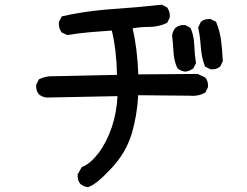

<svg xmlns="http://www.w3.org/2000/svg" viewBox="-20 -723 1040 810"><path d="M350.1 66.4Q341.3 65.4 333.7 62Q326.2 58.6 319.3 53.2L318.8 52.7Q305.7 37.1 307.6 13.2V11.7L308.6 10.7L324.2 -16.6L325.2 -18.6L327.1 -19Q360.8 -32.2 395 -76.2Q429.2 -121.1 451.7 -186.5Q461.9 -217.8 468 -250.5Q474.1 -283.2 475.6 -317.4L175.8 -311.5H175.3Q157.7 -314 144.5 -324.7L144 -325.2Q130.9 -340.8 132.8 -364.7V-365.7L133.3 -366.7L143.1 -386.2L144 -388.2L146 -389.2Q170.4 -401.4 199.2 -401.4Q208 -401.4 241.5 -402.1Q274.9 -402.8 333.5 -404.1Q392.1 -405.3 473.6 -407.2Q472.7 -457.5 467.3 -504.4Q461.9 -551.3 451.7 -594.2Q401.4 -590.8 356.9 -586.9Q310.5 -583 265.6 -575.2H263.7L262.2 -575.7L241.7 -585.4L240.2 -585.9L239.3 -587.4Q232.9 -596.2 230.2 -606.7Q227.5 -617.2 228.5 -629.4V-630.4L229 -631.3L238.8 -650.9L240.2 -653.3L242.7 -654.3Q277.3 -662.1 312 -668Q346.7 -673.8 381.6 -678Q416.5 -682.1 451.7 -684.6Q557.1 -691.4 660.6 -703.1H662.1L663.6 -702.6L683.1 -692.9L684.6 -691.9L685.5 -690.9Q698.2 -673.8 696.3 -649.9V-648.9L695.8 -647.9L686 -628.4L685.1 -626.5L683.1 -625.5Q666 -617.7 647.2 -613.5Q628.4 -609.4 608.4 -609.4Q573.2 -609.4 539.6 -603.5Q559.1 -519.5 563.5 -409.2L812.5 -411.1H814L814.9 -410.6L844.2 -397L845.2 -396.5L846.2 -395.5Q859.4 -379.9 857.4 -356V-355L856.9 -354L847.2 -334.5L846.2 -332.5L844.7 -332Q815.9 -315.4 776.9 -319.3L563 -321.3Q558.6 -237.3 536.1 -160.2Q523.9 -119.6 502.2 -82.5Q480.5 -45.4 448.7 -11.7Q385.3 56.2 352.5 65.9L351.1 66.4ZM761.2 -420.9Q742.7 -422.9 729.5 -434.1L728.5 -434.6L728 -436Q713.9 -466.3 711.9 -503.4Q710 -539.6 706.1 -572.8V-573.2V-573.7Q708.5 -591.3 719.2 -604.5L719.7 -605Q735.4 -619.1 760.3 -617.2H761.7L762.7 -616.7L782.2 -606L783.7 -604.5L784.7 -603Q789.6 -591.3 792.7 -579.6Q795.9 -567.9 797.6 -555.4Q799.3 -543 799.8 -530.3Q800.3 -512.2 802 -494.4Q803.7 -476.6 806.6 -459V-457L806.2 -455.6L796.4 -436L795.4 -434.6L794.4 -433.6Q791.5 -431.6 788.3 -429.9Q785.2 -428.2 782 -426.8Q778.8 -425.3 775.6 -424.1Q772.5 -422.9 769 -422.1Q765.6 -421.4 762.2 -420.9H761.7ZM866.7 -431.2 847.2 -440.9 844.7 -441.9 844.2 -444.3Q836.9 -463.4 832.8 -483.4Q828.6 -503.4 827.1 -524.9Q826.2 -539.1 824.7 -552.5Q823.2 -565.9 821.3 -579.1Q819.3 -592.3 816.4 -605.5L815.9 -607.4L816.9 -608.9L826.7 -629.4L827.1 -630.4L828.1 -631.3Q835.9 -638.2 845.9 -640.9Q856 -643.6 867.7 -642.6H868.7L869.6 -642.1L889.2 -632.3L891.1 -631.3L892.1 -629.4Q908.2 -590.3 913.1 -549.3Q918 -509.3 919.9 -466.3V-464.4L919.4 -463.4L909.7 -443.8L909.2 -442.4L908.2 -441.9Q900.4 -435.1 890.4 -432.4Q880.4 -429.7 868.7 -430.7H867.7Z"/></svg>

Font: NaikaiFont
Style: SemiBold
Weight: 600
Version: Version 1.89